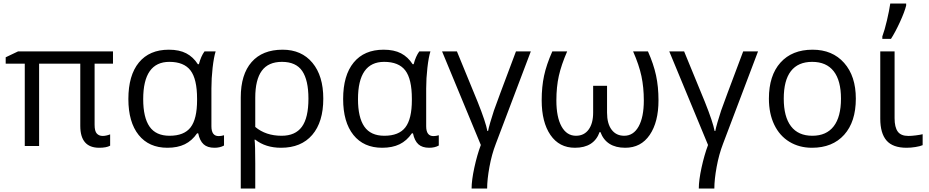

<svg xmlns="http://www.w3.org/2000/svg" viewBox="-20 -826 5256 1086"><path d="M561 -57.1Q579.6 -57.1 603 -65.9V-2Q582 9.8 541 9.8Q434.1 9.8 434.1 -113.8V-465.8H201.2V0H120.1V-465.8H12.2V-502L82 -535.2H619.1V-465.8H515.1V-120.1Q515.1 -84 527.6 -70.6Q540 -57.1 561 -57.1Z M939 -58.1Q1021.5 -58.1 1058.1 -105.7Q1094.7 -153.3 1094.7 -259.8V-267.1Q1094.7 -378.9 1057.6 -427.5Q1020.5 -476.1 938 -476.1Q790 -476.1 790 -265.1Q790 -161.6 825.9 -109.9Q861.8 -58.1 939 -58.1ZM926.8 9.8Q822.3 9.8 764.2 -62.7Q706.1 -135.3 706.1 -266.1Q706.1 -399.9 765.6 -472.4Q825.2 -544.9 935.1 -544.9Q994.1 -544.9 1033.4 -524.4Q1072.8 -503.9 1099.1 -462.9H1105Q1116.7 -507.8 1136.7 -535.2H1199.7Q1189.5 -502.9 1182.6 -442.9Q1175.8 -382.8 1175.8 -326.2V-111.8Q1175.8 -56.2 1216.8 -56.2Q1231 -56.2 1247.1 -61V-2.9Q1224.6 9.8 1192.9 9.8Q1153.3 9.8 1131.6 -10Q1109.9 -29.8 1101.1 -71.8H1094.7Q1065.9 -29.8 1025.1 -10Q984.4 9.8 926.8 9.8Z M1808.6 -268.1Q1808.6 -135.7 1746.1 -63Q1683.6 9.8 1569.8 9.8Q1482.4 9.8 1423.8 -36.1H1419.9Q1423.8 -6.3 1423.8 97.2V240.2H1341.8V-274.9Q1341.8 -404.8 1403.1 -474.9Q1464.4 -544.9 1578.6 -544.9Q1685.5 -544.9 1747.1 -470.9Q1808.6 -397 1808.6 -268.1ZM1574.7 -476.1Q1497.6 -476.1 1460.7 -425.5Q1423.8 -375 1423.8 -272.9V-107.9Q1483.4 -58.1 1572.8 -58.1Q1650.4 -58.1 1687.5 -108.9Q1724.6 -159.7 1724.6 -268.1Q1724.6 -372.6 1689.5 -424.3Q1654.3 -476.1 1574.7 -476.1Z M2153.8 -58.1Q2236.3 -58.1 2272.9 -105.7Q2309.6 -153.3 2309.6 -259.8V-267.1Q2309.6 -378.9 2272.5 -427.5Q2235.4 -476.1 2152.8 -476.1Q2004.9 -476.1 2004.9 -265.1Q2004.9 -161.6 2040.8 -109.9Q2076.7 -58.1 2153.8 -58.1ZM2141.6 9.8Q2037.1 9.8 1979 -62.7Q1920.9 -135.3 1920.9 -266.1Q1920.9 -399.9 1980.5 -472.4Q2040 -544.9 2149.9 -544.9Q2209 -544.9 2248.3 -524.4Q2287.6 -503.9 2314 -462.9H2319.8Q2331.5 -507.8 2351.6 -535.2H2414.6Q2404.3 -502.9 2397.5 -442.9Q2390.6 -382.8 2390.6 -326.2V-111.8Q2390.6 -56.2 2431.6 -56.2Q2445.8 -56.2 2461.9 -61V-2.9Q2439.5 9.8 2407.7 9.8Q2368.2 9.8 2346.4 -10Q2324.7 -29.8 2315.9 -71.8H2309.6Q2280.8 -29.8 2240 -10Q2199.2 9.8 2141.6 9.8Z M2735.4 240.2H2647.5Q2647.5 193.4 2663.1 121.6Q2678.7 49.8 2699.7 -5.9L2480.5 -535.2H2564.5L2681.6 -250Q2727.5 -135.3 2736.8 -85H2740.7Q2743.2 -99.6 2753.2 -134.3Q2763.2 -168.9 2773.7 -200.4Q2784.2 -231.9 2898.4 -535.2H2982.4L2784.7 -13.2Q2761.2 47.4 2748.3 118.7Q2735.4 189.9 2735.4 240.2Z M3231.9 9.8Q3143.1 9.8 3093.5 -62.5Q3043.9 -134.8 3043.9 -258.8Q3043.9 -335 3057.4 -397.7Q3070.8 -460.4 3104 -535.2H3188Q3154.8 -459 3140.9 -396.7Q3127 -334.5 3127 -257.8Q3127 -163.6 3156.2 -110.8Q3185.5 -58.1 3237.8 -58.1Q3283.7 -58.1 3309.3 -93Q3335 -127.9 3335 -189V-340.8H3413.6V-189Q3413.6 -126.5 3439.5 -92.3Q3465.3 -58.1 3510.7 -58.1Q3563 -58.1 3592.3 -110.8Q3621.6 -163.6 3621.6 -257.8Q3621.6 -331.5 3608.2 -395Q3594.7 -458.5 3561 -535.2H3645Q3676.8 -463.9 3690.7 -399.7Q3704.6 -335.4 3704.6 -258.8Q3704.6 -135.7 3655 -63Q3605.5 9.8 3516.6 9.8Q3409.2 9.8 3376 -79.1H3371.6Q3339.8 9.8 3231.9 9.8Z M4020.5 240.2H3932.6Q3932.6 193.4 3948.2 121.6Q3963.9 49.8 3984.9 -5.9L3765.6 -535.2H3849.6L3966.8 -250Q4012.7 -135.3 4022 -85H4025.9Q4028.3 -99.6 4038.3 -134.3Q4048.3 -168.9 4058.8 -200.4Q4069.3 -231.9 4183.6 -535.2H4267.6L4069.8 -13.2Q4046.4 47.4 4033.4 118.7Q4020.5 189.9 4020.5 240.2Z M4820.8 -268.1Q4820.8 -137.2 4754.9 -63.7Q4689 9.8 4572.8 9.8Q4501 9.8 4445.3 -23.9Q4389.6 -57.6 4359.4 -120.6Q4329.1 -183.6 4329.1 -268.1Q4329.1 -398.9 4394.5 -471.9Q4460 -544.9 4576.2 -544.9Q4688.5 -544.9 4754.6 -470.2Q4820.8 -395.5 4820.8 -268.1ZM4413.1 -268.1Q4413.1 -165.5 4454.1 -111.8Q4495.1 -58.1 4574.7 -58.1Q4654.3 -58.1 4695.6 -111.6Q4736.8 -165 4736.8 -268.1Q4736.8 -370.1 4695.6 -423.1Q4654.3 -476.1 4573.7 -476.1Q4494.1 -476.1 4453.6 -423.8Q4413.1 -371.6 4413.1 -268.1Z M5040 -535.2V-157.2Q5040 -106.4 5057.9 -81.8Q5075.7 -57.1 5118.2 -57.1Q5136.2 -57.1 5160.9 -60.3Q5185.5 -63.5 5198.7 -66.9V-4.9Q5183.6 1.5 5158 5.6Q5132.3 9.8 5107.9 9.8Q5029.8 9.8 4994.4 -31.2Q4959 -72.3 4959 -154.8V-535.2ZM4970.7 -620.1Q4983.9 -655.3 4996.8 -710.7Q5009.8 -766.1 5015.6 -806.2H5105.5V-794.9Q5096.7 -758.8 5070.1 -700.9Q5043.5 -643.1 5019.5 -606H4970.7Z"/></svg>

Font: HunimalSansv1.5
Style: Regular
Weight: 400
Foundry: Ascender Corporation
Version: Version 1.10